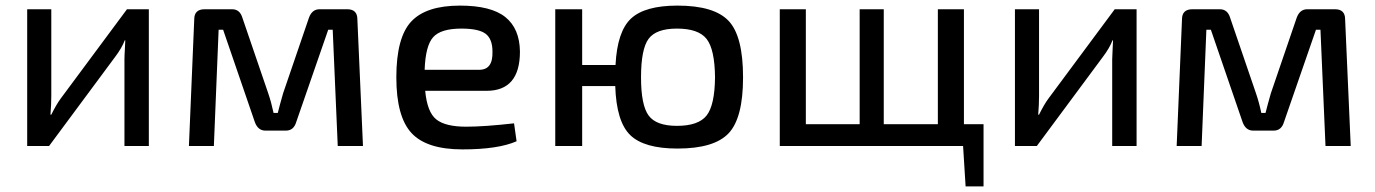

<svg xmlns="http://www.w3.org/2000/svg" viewBox="-20 -521 4905 685"><path d="M511 0H424V-309Q424 -322 425.5 -345.5Q427 -369 427 -377H425Q415 -350 390 -317L155 0H77V-488H163V-178Q163 -148 160 -112H163Q182 -150 197 -170L433 -488H511Z M1120 -488H1219Q1255 -488 1255 -452L1275 0H1185L1167 -415H1151L1037 -86Q1028 -55 1000 -55H927Q900 -55 889 -86L776 -415H760L743 0H654L673 -452Q673 -488 710 -488H808Q836 -488 845 -457L937 -188Q948 -156 956 -118H971Q973 -126 979.5 -150.5Q986 -175 990 -188L1082 -457Q1093 -488 1120 -488Z M1716 -197H1497Q1504 -121 1536.5 -95Q1569 -69 1643 -69Q1708 -69 1814 -81L1823 -17Q1757 12 1630 12Q1502 12 1448 -46.5Q1394 -105 1394 -245Q1394 -387 1447 -444Q1500 -501 1621 -501Q1732 -501 1783 -460Q1834 -419 1835 -337Q1835 -197 1716 -197ZM1495 -272H1690Q1739 -272 1737 -337Q1737 -382 1712.5 -400.5Q1688 -419 1626 -419Q1553 -419 1525.5 -388.5Q1498 -358 1495 -272Z M2057 -289H2176Q2182 -409 2231.5 -455Q2281 -501 2397 -501Q2528 -501 2579.5 -446.5Q2631 -392 2631 -245Q2631 -100 2579.5 -45.5Q2528 9 2397 9Q2278 9 2228.5 -39Q2179 -87 2175 -214H2057V0H1961V-488H2057ZM2395 -72Q2472 -72 2501 -109Q2530 -146 2531 -245Q2530 -345 2501 -382Q2472 -419 2395 -419Q2321 -419 2294 -382.5Q2267 -346 2267 -245Q2267 -146 2294 -109Q2321 -72 2395 -72Z M3489 144H3425L3416 0H2762V-488H2855V-78H3047V-488H3133V-78H3326V-488H3419V-78H3489Z M4035 0H3948V-309Q3948 -322 3949.5 -345.5Q3951 -369 3951 -377H3949Q3939 -350 3914 -317L3679 0H3601V-488H3687V-178Q3687 -148 3684 -112H3687Q3706 -150 3721 -170L3957 -488H4035Z M4644 -488H4743Q4779 -488 4779 -452L4799 0H4709L4691 -415H4675L4561 -86Q4552 -55 4524 -55H4451Q4424 -55 4413 -86L4300 -415H4284L4267 0H4178L4197 -452Q4197 -488 4234 -488H4332Q4360 -488 4369 -457L4461 -188Q4472 -156 4480 -118H4495Q4497 -126 4503.5 -150.5Q4510 -175 4514 -188L4606 -457Q4617 -488 4644 -488Z"/></svg>

Font: Exo 2.0 Medium
Style: Regular
Weight: 500
Designer: Natanael Gama
Version: Version 1.001;PS 001.001;hotconv 1.0.70;makeotf.lib2.5.58329